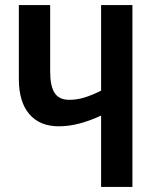

<svg xmlns="http://www.w3.org/2000/svg" viewBox="-20 -734 609 754"><path d="M500 0H377V-280Q331 -259 290.5 -248.5Q250 -238 211 -238Q136 -238 95 -286Q54 -334 54 -424V-714H177V-453Q177 -396 194.5 -369Q212 -342 252 -342Q282 -342 311.5 -351Q341 -360 377 -378V-714H500Z"/></svg>

Font: Avrile Sans Condensed SemiBold
Style: Regular
Weight: 600
Width: 3
Designer: Monotype Design Team
Foundry: Monotype Imaging Inc.
Version: Version 2.001;September 10, 2019;FontCreator 11.5.0.2425 64-